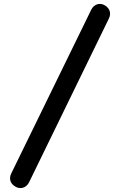

<svg xmlns="http://www.w3.org/2000/svg" viewBox="-20 -821 608 975"><path d="M31 84Q31 72 37 60L443 -771Q450 -785 461.5 -793Q473 -801 487 -801Q506 -801 522.5 -786.5Q539 -772 539 -751Q539 -739 533 -727L128 104Q121 118 109.5 126Q98 134 84 134Q65 134 48 119.5Q31 105 31 84Z"/></svg>

Font: Quicksand
Style: Bold
Weight: 700
Version: Version 3.000